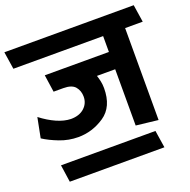

<svg xmlns="http://www.w3.org/2000/svg" viewBox="-159 -823 1135 1148"><g transform="rotate(-20 409.0 -249.5)"><path d="M577 0V-358H461Q467 -340 471.5 -319Q476 -298 476 -275Q476 -156 399 -104Q322 -52 232 -52Q171 -52 114 -74Q57 -96 17 -122L42 -249Q90 -212 137.5 -191Q185 -170 227 -169Q281 -169 312.5 -197.5Q344 -226 344 -269Q344 -306 322.5 -332Q301 -358 247 -358H185L169 -468H577V-569H6L-11 -680H812L829 -569H717V16ZM694 181H92L76 71H677Z"/></g></svg>

Font: Palanquin
Style: Bold
Weight: 700
Designer: Pria Ravichandran
Version: Version 1.0.4